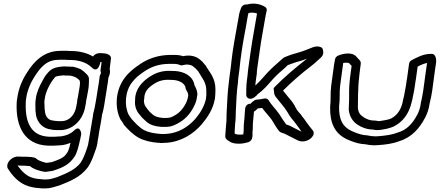

<svg xmlns="http://www.w3.org/2000/svg" viewBox="-20 -803 2458 1073"><path d="M21 131C22 134 22 137 24 139C49 178 84 221 140 238C165 246 191 248 215 250H217C228 250 239 250 251 249C274 246 293 238 306 235C307 235 309 234 310 234C366 212 427 190 470 133C491 103 502 70 514 35L515 34L521 13L522 9C523 4 525 -5 526 -16C527 -24 530 -35 531 -45C532 -56 535 -69 537 -82C538 -89 540 -96 540 -99L541 -103C543 -119 547 -135 549 -152L550 -161C550 -163 551 -166 553 -171C553 -172 554 -173 554 -174L559 -197C562 -213 565 -229 567 -245C571 -273 579 -314 583 -345L586 -370C594 -385 597 -402 593 -418L600 -475C603 -499 571 -506 547 -506H536C525 -506 509 -501 500 -487C469 -506 426 -518 376 -518C369 -518 364 -518 359 -519H318C245 -519 198 -483 163 -442C151 -428 141 -413 134 -402C106 -361 84 -311 76 -253C74 -243 73 -229 73 -221C69 -102 113 6 248 11H280C286 11 290 11 299 10C306 10 313 9 317 9H320C339 7 355 3 374 -5C371 10 367 25 362 38C362 39 361 39 361 40C359 45 357 49 347 62C333 80 303 92 269 103C262 104 251 105 241 107C241 107 240 108 240 108C240 108 239 107 239 107C214 102 189 91 182 83C174 74 143 74 131 73H127C113 73 101 73 86 72C56 68 16 97 21 131ZM126 -250V-252C132 -298 153 -345 175 -378C186 -393 192 -404 199 -412C229 -447 256 -469 311 -469H346C356 -468 362 -468 369 -468C427 -468 467 -451 494 -425C494 -425 519 -395 536 -438C539 -446 540 -450 541 -456H548L542 -413C541 -409 541 -405 543 -402C547 -388 538 -387 537 -376L533 -345C529 -316 521 -275 517 -245C515 -231 512 -215 509 -201L504 -180C502 -174 501 -169 500 -161L499 -152C497 -138 493 -121 491 -105C489 -96 488 -89 487 -82C486 -71 483 -58 481 -45C480 -39 478 -28 476 -16C475 -10 473 0 472 7L466 26C455 59 444 87 430 107C401 145 354 165 299 187C281 192 265 198 252 199C245 200 234 200 225 200C199 198 178 196 160 190C126 180 100 152 78 122C94 123 107 123 118 123C131 125 139 124 147 125C168 143 197 151 223 156C232 158 238 158 245 156C252 155 262 154 273 152C274 152 276 151 277 151C309 140 354 127 385 88C391 80 403 66 408 49C417 27 420 8 425 -11L426 -17C426 -19 428 -21 428 -23C429 -32 432 -41 432 -43L434 -56C434 -56 429 -109 392 -72C376 -56 351 -45 322 -41C311 -41 308 -40 303 -40H299C295 -39 292 -39 286 -39H254C154 -43 120 -118 124 -227C124 -236 124 -243 126 -250ZM178 -234C178 -223 177 -212 178 -202C177 -184 181 -168 181 -162V-159C189 -119 218 -84 267 -79C276 -77 275 -78 278 -77H283C283 -77 288 -76 296 -76H323C396 -80 448 -143 457 -212C457 -212 459 -219 460 -227L462 -243C463 -247 464 -250 464 -252L465 -257C469 -283 477 -310 477 -343V-365C475 -383 459 -392 449 -403L433 -415C432 -416 430 -417 429 -417C418 -422 403 -427 389 -430H385C379 -430 371 -431 360 -431H348C345 -432 341 -432 338 -432C313 -429 274 -430 247 -396C232 -379 224 -365 216 -349C200 -320 185 -289 180 -251ZM228 -237 230 -251C235 -291 261 -341 284 -367C284 -368 285 -368 285 -369C291 -377 298 -378 334 -382C336 -382 343 -381 344 -381H354C361 -381 364 -380 375 -380C382 -379 393 -375 401 -372L416 -362C420 -359 423 -355 426 -351C426 -347 427 -342 427 -337C426 -315 419 -288 415 -259C413 -254 412 -246 412 -243L410 -227C410 -225 408 -220 407 -212C400 -161 367 -128 328 -126H303C302 -126 300 -127 293 -127C287 -128 283 -128 283 -128C282 -128 280 -129 279 -129C251 -131 237 -148 232 -174C231 -186 228 -201 229 -205V-210C228 -219 228 -228 228 -237Z M680 -372C622 -299 621 -197 654 -134C661 -126 667 -116 671 -109C672 -108 671 -107 672 -106C694 -81 721 -52 757 -32C788 -16 825 -8 863 -5H870C872 -5 874 -4 876 -4H886C896 -4 903 -5 908 -5H910C994 -11 1061 -55 1107 -108C1140 -147 1170 -192 1180 -247L1181 -249C1183 -266 1184 -283 1184 -302C1185 -367 1150 -400 1131 -434C1131 -435 1130 -436 1129 -437C1118 -451 1107 -464 1091 -475C1065 -493 1034 -496 1003 -489C992 -493 976 -496 958 -496H928C865 -495 808 -476 762 -444C732 -424 703 -402 680 -372ZM719 -344C737 -368 757 -384 787 -404C825 -430 868 -445 921 -446H951C967 -446 975 -444 987 -439C992 -437 998 -437 1003 -439C1021 -445 1044 -443 1058 -433C1069 -425 1079 -415 1088 -404C1112 -362 1133 -343 1133 -295V-294C1134 -279 1133 -263 1131 -250C1122 -209 1099 -171 1071 -138C1032 -94 978 -60 913 -55C903 -55 898 -54 892 -54H885C879 -55 873 -55 872 -55C837 -58 808 -64 785 -76C759 -90 734 -117 714 -140C708 -149 702 -157 699 -162C674 -212 678 -293 719 -344ZM735 -244C731 -208 744 -181 759 -164C771 -148 783 -136 797 -124C821 -103 848 -97 880 -94H908C942 -94 967 -109 985 -120C1023 -142 1052 -180 1069 -219C1077 -236 1080 -252 1082 -269L1083 -271C1084 -295 1074 -314 1067 -326C1059 -379 1008 -403 960 -406H958C950 -406 941 -407 929 -407H918C878 -406 845 -393 816 -374C778 -348 735 -309 735 -244ZM785 -246 786 -250C786 -291 807 -312 840 -334C860 -347 882 -356 911 -357H922C930 -357 938 -356 950 -356C989 -353 1016 -332 1017 -311C1017 -307 1019 -303 1021 -300C1028 -288 1032 -281 1032 -268C1030 -256 1027 -244 1023 -235C1009 -203 987 -176 963 -162C945 -151 932 -144 914 -144H889C861 -147 845 -152 832 -164C818 -176 811 -183 801 -197L800 -199C790 -210 782 -227 785 -246Z M1273 -457C1272 -443 1270 -429 1268 -414L1263 -377C1262 -366 1260 -357 1259 -343C1251 -285 1250 -234 1247 -181C1245 -155 1247 -132 1244 -110C1241 -86 1241 -62 1239 -45C1236 -25 1257 -16 1269 -9C1270 -9 1271 -7 1272 -7C1303 5 1339 0 1367 -8C1376 -11 1385 -19 1388 -28C1394 -48 1390 -59 1391 -63C1394 -85 1392 -106 1394 -122C1396 -140 1398 -160 1399 -176V-179C1400 -180 1404 -182 1408 -185C1414 -190 1419 -195 1421 -197L1445 -200C1462 -176 1485 -153 1499 -133C1512 -113 1522 -92 1540 -70C1547 -62 1559 -60 1570 -56C1594 -44 1619 -31 1643 -19C1673 -3 1715 -18 1730 -46C1734 -54 1735 -66 1729 -73C1717 -87 1706 -102 1694 -118L1680 -138L1679 -140C1675 -145 1667 -152 1664 -160C1654 -172 1645 -180 1639 -190L1629 -207C1628 -208 1629 -210 1628 -211C1625 -214 1621 -223 1613 -234C1597 -252 1578 -277 1564 -294C1564 -295 1562 -293 1562 -297C1610 -345 1664 -392 1719 -434C1740 -450 1757 -467 1773 -481C1793 -499 1786 -520 1784 -527C1783 -532 1779 -537 1774 -539C1749 -550 1724 -537 1716 -534C1695 -526 1672 -516 1653 -511C1626 -504 1595 -494 1570 -483C1568 -482 1564 -480 1562 -478L1545 -463C1523 -444 1494 -418 1471 -393C1450 -370 1432 -348 1412 -330L1410 -328C1410 -328 1409 -328 1407 -326C1407 -334 1409 -345 1410 -355L1415 -390C1415 -399 1416 -411 1418 -424L1431 -516C1440 -585 1454 -650 1465 -719C1468 -738 1478 -753 1462 -764C1442 -777 1404 -790 1361 -778H1354C1343 -778 1331 -770 1327 -758C1322 -744 1317 -732 1314 -709C1303 -643 1289 -576 1279 -505ZM1323 -460 1329 -505C1338 -574 1353 -639 1364 -709C1365 -718 1367 -724 1369 -730C1383 -734 1402 -733 1416 -728L1415 -719C1404 -652 1391 -587 1381 -516L1368 -424C1366 -411 1365 -399 1364 -387L1360 -355C1356 -324 1356 -297 1356 -273C1356 -260 1367 -251 1378 -251H1381C1387 -251 1392 -253 1398 -257C1400 -258 1402 -259 1405 -262L1415 -270C1416 -271 1416 -273 1417 -274C1420 -277 1436 -288 1443 -295C1468 -317 1488 -342 1507 -363C1526 -384 1554 -408 1576 -427L1588 -439C1612 -448 1637 -457 1661 -463C1673 -466 1684 -471 1695 -475L1692 -472C1633 -426 1572 -375 1518 -320C1515 -317 1510 -312 1509 -309C1509 -309 1513 -278 1513 -277C1514 -275 1518 -265 1520 -263C1537 -241 1556 -219 1569 -202C1575 -193 1581 -184 1586 -177L1595 -162C1604 -147 1615 -134 1623 -125C1628 -119 1634 -110 1638 -105L1652 -86C1656 -80 1662 -72 1665 -67C1641 -79 1620 -90 1596 -102C1595 -103 1593 -103 1592 -103C1588 -104 1583 -106 1579 -108C1565 -126 1555 -143 1541 -165C1520 -195 1495 -218 1482 -242C1477 -251 1464 -255 1455 -252C1444 -249 1433 -248 1414 -246C1400 -246 1380 -223 1380 -223H1374C1360 -221 1351 -208 1350 -196L1348 -172C1347 -154 1346 -136 1344 -122C1341 -100 1343 -79 1341 -63C1340 -59 1340 -55 1340 -52C1324 -50 1307 -50 1296 -54C1294 -55 1292 -57 1291 -58C1293 -77 1292 -95 1294 -110C1298 -138 1297 -163 1298 -185C1301 -240 1302 -287 1310 -344V-346C1310 -356 1312 -366 1313 -377L1318 -414C1320 -428 1322 -446 1323 -460Z M1831 -325C1825 -280 1830 -242 1825 -207V-204C1823 -118 1850 -57 1918 -25C1943 -14 1972 -2 2005 2H2008C2010 2 2013 3 2020 3C2033 6 2054 9 2072 9C2082 9 2088 8 2092 8H2094C2136 5 2175 0 2211 -14C2281 -35 2325 -87 2355 -144C2367 -167 2377 -193 2381 -225C2387 -248 2391 -269 2395 -293L2411 -412C2412 -422 2414 -433 2416 -445C2419 -457 2421 -502 2392 -502C2343 -503 2306 -479 2283 -468C2274 -464 2267 -456 2266 -446L2255 -366C2254 -360 2253 -357 2253 -355L2249 -327C2246 -308 2243 -293 2239 -272L2235 -254C2233 -248 2231 -239 2231 -237V-235C2220 -185 2197 -157 2164 -140C2150 -134 2131 -131 2106 -127C2101 -127 2097 -126 2095 -126C2095 -126 2083 -128 2080 -129H2075C2047 -129 2029 -137 2012 -148L2011 -149C1994 -159 1983 -173 1980 -199C1980 -221 1981 -250 1981 -277L1982 -296C1982 -323 1985 -358 1989 -390L1996 -446C1998 -462 1988 -468 1979 -478L1972 -486C1946 -516 1892 -502 1869 -492C1860 -488 1853 -479 1852 -470L1847 -442ZM1881 -325C1887 -367 1892 -409 1898 -451C1917 -455 1930 -451 1931 -450L1938 -442L1945 -435L1939 -390C1934 -356 1931 -319 1931 -290V-271V-270C1932 -247 1929 -217 1929 -190V-188C1934 -149 1954 -121 1980 -105C2001 -91 2031 -79 2066 -79L2073 -77H2078C2078 -77 2078 -76 2087 -76C2096 -76 2100 -77 2101 -77H2105C2130 -81 2153 -84 2180 -96C2233 -122 2266 -170 2280 -230C2282 -239 2283 -243 2285 -248V-251L2289 -270C2293 -289 2296 -304 2299 -327L2302 -348C2304 -356 2304 -361 2305 -366L2314 -431C2333 -441 2350 -448 2367 -451L2366 -446C2365 -437 2363 -425 2361 -412L2345 -295C2340 -269 2338 -250 2332 -230V-227C2329 -202 2321 -179 2312 -162C2285 -111 2252 -76 2202 -62C2201 -62 2200 -61 2199 -61C2174 -51 2136 -45 2098 -42C2088 -42 2084 -41 2079 -41C2066 -41 2046 -43 2035 -46C2033 -46 2030 -47 2029 -47C2027 -47 2023 -48 2016 -48C1989 -52 1968 -61 1945 -71C1894 -95 1874 -134 1875 -208C1881 -252 1876 -288 1881 -325Z"/></svg>

Font: Hussar Pisanka
Style: OutKur
Weight: 400
Designer: Robert Jablonski
Foundry: Cannot Into Space Fonts
Version: Version 1.070